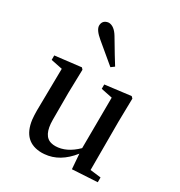

<svg xmlns="http://www.w3.org/2000/svg" viewBox="-197 -974 1049 1122"><g transform="rotate(30 327.5 -413.0)"><path d="M370.1 -635.7 347.7 -619.1Q220.7 -725.6 216.8 -728.5Q169.9 -767.6 168.9 -795.9Q168.9 -829.1 199.2 -837.9Q206.1 -839.8 211.9 -839.8Q248 -837.9 277.3 -789.1Q343.8 -676.8 370.1 -635.7ZM547.9 -41 620.1 -32.2V0L451.2 9.8L443.4 -90.8Q367.2 5.9 267.6 13.7Q258.8 14.6 251 14.6Q124 14.6 105.5 -125Q102.5 -153.3 102.5 -185.5L106.4 -468.8L29.3 -484.4V-514.6L204.1 -535.2L213.9 -524.4L210 -367.2V-185.5Q210 -75.2 273.4 -61.5Q285.2 -58.6 298.8 -58.6Q373 -59.6 441.4 -127L443.4 -468.8L367.2 -484.4V-513.7L540 -535.2L550.8 -524.4L547.9 -367.2Z"/></g></svg>

Font: GenYoMin JP SemiBold
Style: Regular
Weight: 600
Version: Version 1.001;PS 1;hotconv 16.6.51;makeotf.lib2.5.65220 DEVE